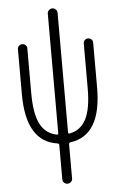

<svg xmlns="http://www.w3.org/2000/svg" viewBox="-60 -732 621 993"><g transform="rotate(-5 250.0 -235.0)"><path d="M216.8 7.8Q54.7 -14.6 54.7 -261.7V-496.1Q54.7 -505.9 62 -512.7Q69.3 -519.5 79.1 -519.5Q88.9 -519.5 96.2 -512.7Q103.5 -505.9 103.5 -496.1V-261.7Q103.5 -155.3 131.3 -102.1Q159.2 -48.8 216.8 -38.1Q224.6 -36.1 224.6 -44.9V-665Q224.6 -675.8 232.4 -683.1Q240.2 -690.4 250 -690.4Q259.8 -690.4 267.6 -683.1Q275.4 -675.8 275.4 -665V-44.9Q275.4 -36.1 283.2 -38.1Q340.8 -48.8 368.7 -102.5Q396.5 -156.2 396.5 -261.7V-496.1Q396.5 -505.9 403.8 -512.7Q411.1 -519.5 420.9 -519.5Q430.7 -519.5 438 -512.7Q445.3 -505.9 445.3 -496.1V-261.7Q445.3 -13.7 283.2 7.8Q275.4 9.8 275.4 16.6V195.3Q275.4 206.1 267.6 212.9Q259.8 219.7 250 219.7Q240.2 219.7 232.4 212.9Q224.6 206.1 224.6 195.3V16.6Q224.6 9.8 216.8 7.8Z"/></g></svg>

Font: Rounded-X Mgen+ 1m light
Style: Regular
Weight: 200
Designer: [Source Han Sans]
Ryoko NISHIZUKA  (kana & ideographs); Paul D. Hunt (Latin, Greek & Cyrillic); Wenlong ZHANG  (bopomofo
Version: Version 1.059.20150602